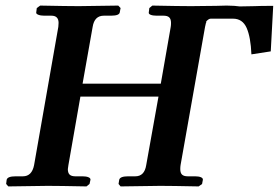

<svg xmlns="http://www.w3.org/2000/svg" viewBox="-20 -667 999 688"><path d="M503.9 -75.2 547.9 -320.8H268.1L225.1 -75.2Q223.1 -63.5 223.1 -61Q223.1 -47.4 229.5 -41.3Q235.8 -35.2 250 -35.2H275.9Q288.6 -35.2 296.6 -32Q304.7 -28.8 304.2 -22.9L300.8 -7.8L290 1Q189.9 -1 150.9 -1L9.8 1L2 -7.8L3.9 -22.9Q6.8 -35.2 36.1 -35.2H62Q94.2 -35.2 102.1 -75.2L189 -570.8Q189.9 -576.7 189.9 -585Q189.9 -610.8 164.1 -610.8H138.2Q125.5 -610.8 116.9 -614.3Q108.4 -617.7 109.9 -623L111.8 -638.2L124 -647Q223.1 -645 262.2 -645L403.8 -647L412.1 -638.2L409.2 -623Q407.7 -610.8 377.9 -610.8H352.1Q318.4 -610.8 312 -570.8L275.9 -367.2H556.2L591.8 -570.8Q592.8 -576.7 592.8 -585Q592.8 -598.6 586.4 -604.7Q580.1 -610.8 565.9 -610.8H541Q527.8 -610.8 519.8 -614Q511.7 -617.2 513.2 -623L515.1 -638.2L525.9 -647Q626 -645 665 -645Q674.8 -645 706.5 -645.5Q738.3 -646 753.9 -646L792 -647Q796.9 -647 806.6 -646.5Q816.4 -646 819.8 -646Q835.4 -644 838.9 -644Q849.1 -644 866.9 -644.5Q884.8 -645 893.1 -645Q910.2 -646 959 -646L950.2 -482.9L880.9 -472.2Q878.4 -533.7 863.8 -566.9Q849.1 -600.1 814.9 -600.1H734.9Q727.5 -600.1 717.8 -588.9H720.2Q717.8 -586.9 714.8 -570.8L627 -75.2Q626 -69.3 626 -61Q626 -47.4 632.3 -41.3Q638.7 -35.2 652.8 -35.2H679.2Q691.9 -35.2 699.7 -32Q707.5 -28.8 707 -22.9L704.1 -7.8L691.9 1Q593.3 -1 554.2 -1L412.1 1L404.8 -7.8L407.2 -22.9Q410.2 -35.2 439 -35.2H464.8Q497.6 -35.2 503.9 -75.2Z"/></svg>

Font: Linux Libertine G
Style: Bold Italic
Weight: 700
Italic angle: -11.5°
Designer: Philipp H. Poll
Foundry: Philipp H. Poll
Version: Version 4.1.0